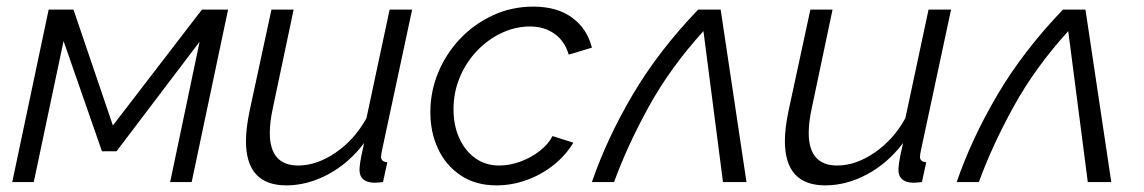

<svg xmlns="http://www.w3.org/2000/svg" viewBox="-20 -550 3456 580"><path d="M17 0 127 -521H202L321 -171L590 -521H669L559 0H494L583 -424L332 -93H288L172 -426L82 0Z M845 10Q723 10 723 -124Q723 -162 734 -215L800 -521H867L805 -227Q795 -182 795 -149Q795 -50 881 -50Q937 -50 994 -89Q1051 -128 1087 -193L1157 -521H1225L1134 -96Q1133 -90 1132 -85Q1131 -80 1131 -77Q1131 -61 1150 -60L1137 0Q1128 1 1121.5 1.5Q1115 2 1109 2Q1066 0 1066 -37Q1066 -44 1068 -59Q1070 -74 1080 -118Q1034 -57 971.5 -23.5Q909 10 845 10Z M1480 10Q1417 10 1372 -20Q1327 -50 1303.5 -100Q1280 -150 1280 -211Q1280 -274 1304 -331.5Q1328 -389 1370.5 -433.5Q1413 -478 1469.5 -504Q1526 -530 1591 -530Q1663 -530 1708.5 -496.5Q1754 -463 1768 -406L1698 -385Q1686 -426 1655 -448Q1624 -470 1581 -470Q1537 -470 1495.5 -450.5Q1454 -431 1421 -396.5Q1388 -362 1369 -316.5Q1350 -271 1350 -220Q1350 -171 1367.5 -132.5Q1385 -94 1416 -72Q1447 -50 1488 -50Q1520 -50 1552.5 -62Q1585 -74 1611 -94.5Q1637 -115 1649 -139L1712 -119Q1690 -82 1653.5 -52.5Q1617 -23 1572 -6.5Q1527 10 1480 10Z M1768 0Q1813 -131 1891 -263.5Q1969 -396 2089 -521H2157L2235 0H2164L2105 -456Q2005 -346 1940 -228Q1875 -110 1835 0Z M2473 10Q2351 10 2351 -124Q2351 -162 2362 -215L2428 -521H2495L2433 -227Q2423 -182 2423 -149Q2423 -50 2509 -50Q2565 -50 2622 -89Q2679 -128 2715 -193L2785 -521H2853L2762 -96Q2761 -90 2760 -85Q2759 -80 2759 -77Q2759 -61 2778 -60L2765 0Q2756 1 2749.5 1.5Q2743 2 2737 2Q2694 0 2694 -37Q2694 -44 2696 -59Q2698 -74 2708 -118Q2662 -57 2599.5 -23.5Q2537 10 2473 10Z M2870 0Q2915 -131 2993 -263.5Q3071 -396 3191 -521H3259L3337 0H3266L3207 -456Q3107 -346 3042 -228Q2977 -110 2937 0Z"/></svg>

Font: Raleway
Style: Italic
Weight: 400
Italic angle: -12°
Designer: Matt McInerney, Pablo Impallari, Rodrigo Fuenzalida
Foundry: Matt McInerney, Pablo Impallari, Rodrigo Fuenzalida
Version: Version 4.026